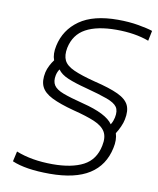

<svg xmlns="http://www.w3.org/2000/svg" viewBox="-86 -832 748 910"><g transform="rotate(10 288.0 -377.5)"><path d="M215 10Q99 10 34 -18L45 -67Q120 -37 221 -37Q313 -37 368.5 -66Q424 -95 438 -164Q447 -206 432 -231.5Q417 -257 378 -273.5Q339 -290 275 -306Q207 -324 168 -343.5Q129 -363 116 -390.5Q103 -418 112 -460Q116 -477 124.5 -493.5Q133 -510 143 -523Q132 -552 141 -593Q158 -672 224 -718.5Q290 -765 408 -765Q462 -765 507.5 -757Q553 -749 576 -741L566 -692Q499 -717 409 -717Q317 -717 262.5 -687.5Q208 -658 194 -592Q187 -555 198.5 -531.5Q210 -508 246.5 -491.5Q283 -475 349 -458Q424 -440 464.5 -421Q505 -402 518 -375Q531 -348 522 -305Q519 -289 510 -269Q501 -249 491 -234Q501 -203 492 -163Q474 -77 405.5 -33.5Q337 10 215 10ZM460 -271Q466 -281 469 -289Q472 -297 474 -306Q481 -339 468.5 -357Q456 -375 419 -388.5Q382 -402 314 -420Q260 -434 225.5 -448.5Q191 -463 176 -485Q167 -473 163 -455Q157 -425 169 -406.5Q181 -388 215.5 -375Q250 -362 313 -346Q429 -317 460 -271Z"/></g></svg>

Font: Kanit ExtraLight
Style: Italic
Weight: 275
Italic angle: -12°
Designer: Katatrad Team
Foundry: CadsonDemak
Version: Version 2.000; ttfautohint (v1.8.3)